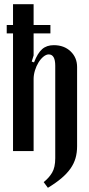

<svg xmlns="http://www.w3.org/2000/svg" viewBox="-20 -719 423 914"><path d="M142 -422Q159 -466 180.5 -485Q202 -504 236 -504Q285 -504 316 -474.5Q347 -445 347 -400V-23Q347 8 339.5 34Q332 60 315.5 83.5Q299 107 272.5 129.5Q246 152 208 175L188 148Q213 128 228 103Q243 78 243 34V-406Q243 -460 212 -460Q200 -460 187 -449.5Q174 -439 163.5 -422Q153 -405 146.5 -384Q140 -363 140 -343V0H42V-560H12V-600H42V-699H140V-600H220V-560H140V-455L131 -426Z"/></svg>

Font: Moniqa Paragraph
Style: Bold
Weight: 700
Designer: Rajesh Rajput
Foundry: Rajesh Rajput
Version: Version 1.000